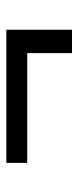

<svg xmlns="http://www.w3.org/2000/svg" viewBox="164 -574 252 620"><g transform="rotate(-90 290.0 -264.0)"><path d="M504 -157.5H428.5V-302H74V-369.5H504Z"/></g></svg>

Font: Lato-Regular
Style: Regular
Weight: 400
Designer: Lukasz Dziedzic with Adam Twardoch and Botio Nikoltchev
Foundry: tyPoland Lukasz Dziedzic
Version: Version 2.015; 2015-08-06; http://www.latofonts.com/